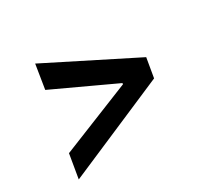

<svg xmlns="http://www.w3.org/2000/svg" viewBox="-120 -722 909 865"><g transform="rotate(-30 334.5 -289.0)"><path d="M582 -238.3 60.5 -13.7 81.5 -138.2 450.2 -286.6 446.8 -280.3 448.7 -296.4 451.7 -289.6 131.3 -438.5 151.4 -564 599.1 -338.9Z"/></g></svg>

Font: Inter 17pt SemiBold
Style: Italic
Weight: 600
Italic angle: -9.3988°
Version: Version 4.001;git-66647c0bb